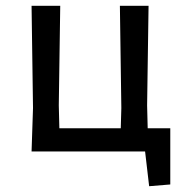

<svg xmlns="http://www.w3.org/2000/svg" viewBox="-20 -523 645 663"><path d="M490 -80H568V114L495 120L481 0H89L94 -150L89 -503H188L183 -159L185 -80H397L399 -150L394 -503H493L488 -159Z"/></svg>

Font: Alegreya Sans SC Medium
Style: Regular
Weight: 500
Designer: Juan Pablo del Peral
Foundry: Huerta Tipografica
Version: Version 2.001;PS 002.001;hotconv 1.0.88;makeotf.lib2.5.64775